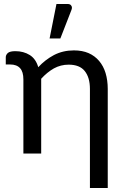

<svg xmlns="http://www.w3.org/2000/svg" viewBox="-20 -766 624 958"><path d="M8.8 -480.5Q8.8 -492.2 19.5 -502Q30.3 -510.7 56.6 -510.7Q97.7 -510.7 128.9 -491.2Q159.2 -471.7 170.9 -430.7Q205.1 -467.8 249 -491.2Q293.9 -514.6 348.6 -514.6Q390.6 -514.6 421.9 -501Q453.1 -487.3 474.6 -461.9Q496.1 -436.5 506.8 -401.4Q517.6 -365.2 517.6 -322.3Q517.6 -158.2 517.6 171.9Q496.1 171.9 428.7 171.9Q428.7 47.9 428.7 -322.3Q428.7 -379.9 402.3 -412.1Q377 -443.4 322.3 -443.4Q283.2 -443.4 249 -424.8Q214.8 -405.3 185.5 -373Q185.5 -249 185.5 0Q163.1 0 96.7 0Q96.7 -91.8 96.7 -369.1Q96.7 -408.2 80.1 -425.8Q63.5 -444.3 30.3 -444.3Q23.4 -444.3 8.8 -444.3Q8.8 -447.3 8.8 -455.1Q8.8 -461.9 8.8 -480.5ZM227.5 -574.2Q236.3 -617.2 261.7 -746.1Q275.4 -746.1 317.4 -746.1Q331.1 -746.1 335.9 -737.3Q338.9 -733.4 338.9 -727.5Q338.9 -721.7 335.9 -714.8Q317.4 -668 281.2 -574.2Q267.6 -574.2 227.5 -574.2Z"/></svg>

Font: Lato
Style: Regular
Weight: 400
Designer: Lukasz Dziedzic with Adam Twardoch and Botio Nikoltchev
Version: Version 2.015; 2015-08-06; http://www.latofonts.com/